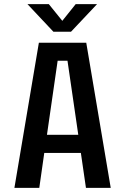

<svg xmlns="http://www.w3.org/2000/svg" viewBox="-20 -906 610 926"><path d="M448 -886 322.5 -753H237.5L112.5 -886H215.5L280.5 -805.5L345 -886ZM394.5 0 370 -168.5H193.5L169.5 0H49.5L167.5 -700H396L514 0ZM258 -613 206.5 -256H357.5L305.5 -613Z"/></svg>

Font: League Mono Narrow Medium
Style: Regular
Weight: 500
Width: 3
Designer: Tyler Finck
Foundry: The League of Moveable Type / Tyler Finck
Version: Version 2.210